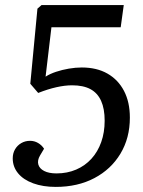

<svg xmlns="http://www.w3.org/2000/svg" viewBox="-20 -720 562 754"><path d="M391 -246Q391 -293 377 -324Q363 -355 335 -370Q307 -385 263 -385Q235 -385 201.5 -377.5Q168 -370 130 -355L99 -391L127 -686L143 -700H466L454 -613H182L159 -419Q176 -430 200 -438Q224 -446 250.5 -450.5Q277 -455 301 -455Q360 -455 402 -431Q444 -407 467 -363Q490 -319 490 -258Q490 -178 453 -116.5Q416 -55 350.5 -20.5Q285 14 199 14Q149 14 110.5 0Q72 -14 51 -39.5Q30 -65 30 -98Q30 -118 39 -133.5Q48 -149 63.5 -158Q79 -167 98 -167Q115 -167 129.5 -158.5Q144 -150 153 -136L137 -109Q126 -90 130.5 -74Q135 -58 153.5 -48.5Q172 -39 202 -39Q244 -39 279 -54Q314 -69 339 -96.5Q364 -124 377.5 -162Q391 -200 391 -246Z"/></svg>

Font: Literata
Style: Italic
Weight: 400
Italic angle: -2°
Designer: Latin by Veronika Burian and Jose Scaglione. Greek by Irene Vlachou. Cyrillic by Vera Evstafieva
Foundry: TypeTogether
Version: Version 3.103;gftools[0.9.29]